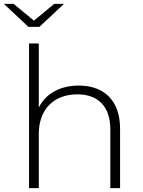

<svg xmlns="http://www.w3.org/2000/svg" viewBox="-43 -965 736 985"><path d="M106 -742V0H156V-278C156 -402 231 -481 354 -481C461 -481 523 -418 523 -301V0H573V-305C573 -448 492 -526 361 -526C265 -526 192 -485 156 -413V-742ZM-23 -945 103 -827H159L285 -945H235L131 -859L27 -945Z"/></svg>

Font: Montserrat Light
Style: Regular
Weight: 300
Designer: Julieta Ulanovsky
Foundry: Julieta Ulanovsky
Version: Version 7.200